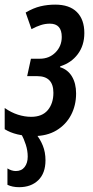

<svg xmlns="http://www.w3.org/2000/svg" viewBox="-40 -570 395 818"><path d="M103 9.8Q27.3 9.8 -20 -19.5V-109.9Q7.3 -90.8 36.1 -81.5Q64.9 -72.3 92.8 -72.3Q139.6 -72.3 163.6 -100.8Q187.5 -129.4 187.5 -174.8Q187.5 -245.6 118.7 -245.6H75.7L91.8 -319.8H129.4Q169.9 -319.8 196.5 -346.7Q223.1 -373.5 223.1 -412.6Q223.1 -469.2 172.4 -469.2Q152.8 -469.2 133.8 -463.1Q114.7 -457 94.2 -445.8L69.3 -516.6Q102.5 -536.1 132.6 -543.2Q162.6 -550.3 195.3 -550.3Q255.9 -550.3 287.6 -518.6Q319.3 -486.8 319.3 -429.2Q319.3 -376.5 291.5 -339.4Q263.7 -302.2 216.8 -287.6L215.8 -283.7Q248.5 -273.9 266.4 -244.4Q284.2 -214.8 284.2 -171.9Q284.2 -121.1 262.7 -80.1Q241.2 -39.1 200.7 -14.6Q160.2 9.8 103 9.8ZM41.5 227.5Q12.7 227.5 -8.3 217.3V147.5Q9.8 158.7 27.3 158.7Q51.8 158.7 64.9 141.6Q78.1 124.5 78.1 97.2Q78.1 72.3 70.1 46.9Q62 21.5 50.3 0H112.3Q130.4 21 142.1 49.6Q153.8 78.1 153.8 112.8Q153.8 168 123 197.8Q92.3 227.5 41.5 227.5Z"/></svg>

Font: Open Sans Condensed SemiBold
Style: Italic
Weight: 600
Width: 3
Italic angle: -12°
Designer: Monotype Design Team
Foundry: Monotype Imaging Inc.
Version: Version 3.000; ttfautohint (v1.8.4)